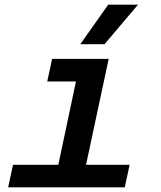

<svg xmlns="http://www.w3.org/2000/svg" viewBox="-20 -805 690 825"><path d="M210 0 327 -552H447L329 0ZM15 0 36 -97H537L516 0ZM183 -455 204 -552H387L366 -455ZM325 -615 445 -785H573L429 -615Z"/></svg>

Font: Azeret Mono Thin Medium
Style: Italic
Weight: 500
Italic angle: -12°
Version: Version 1.002